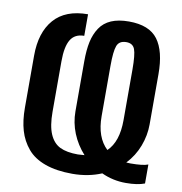

<svg xmlns="http://www.w3.org/2000/svg" viewBox="-89 -902 946 997"><g transform="rotate(10 383.5 -404.0)"><path d="M738.8 -4.9Q701.2 9.8 639.2 9.8Q571.3 9.8 511.2 -18.1Q441.4 11.2 357.9 11.2Q273.9 11.2 214.1 -10.3Q154.3 -31.7 120.4 -72.3Q86.4 -112.8 71.3 -164.6Q56.2 -216.3 56.2 -284.2V-559.1Q56.2 -680.7 116.2 -749.8Q176.3 -818.8 294.9 -818.8V-705.1Q245.6 -705.1 223.4 -668.5Q201.2 -631.8 201.2 -554.2V-288.1Q201.2 -213.9 220 -170.7Q238.8 -127.4 274.4 -110.1Q310.1 -92.8 369.1 -92.8Q376 -92.8 403.8 -95.2Q362.8 -140.6 340.3 -196Q317.9 -251.5 317.9 -311V-575.2Q317.9 -634.8 327.1 -677.7Q336.4 -720.7 358.2 -753.4Q379.9 -786.1 418 -802.5Q456.1 -818.8 511.2 -818.8Q618.2 -818.8 663.6 -758.1Q709 -697.3 709 -576.2V-311Q709 -252.9 687.5 -196.3Q666 -139.6 624 -95.2Q627.4 -95.2 635 -94.7Q642.6 -94.2 646 -94.2Q712.4 -94.2 738.8 -105ZM456.1 -310.1Q456.1 -198.7 516.1 -142.1Q571.8 -195.3 571.8 -309.1V-575.2Q571.8 -654.8 561 -682.9Q550.3 -710.9 516.1 -710.9Q478.5 -710.9 467.3 -681.4Q456.1 -651.9 456.1 -575.2Z"/></g></svg>

Font: Oswald Medium
Style: Regular
Weight: 500
Designer: Vernon Adams
Foundry: Vernon Adams
Version: Version 4.103